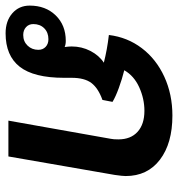

<svg xmlns="http://www.w3.org/2000/svg" viewBox="-11 -631 636 686"><g transform="rotate(90 307.0 -288.0)"><path d="M593 -419Q593 -408 589 -380L523 0H395L460 -366Q462 -375 462 -393Q462 -437 435 -461.5Q408 -486 360 -486Q317 -486 276 -467.5Q235 -449 215 -414Q247 -406 278.5 -394.5Q310 -383 328 -372L321 -336Q279 -321 260.5 -296.5Q242 -272 242 -226V-199Q242 -91 202.5 -40.5Q163 10 83 10Q39 10 11.5 -14Q-16 -38 -16 -76Q-16 -133 19 -169Q54 -205 110 -205Q123 -205 132 -201Q130 -217 130 -226Q130 -262 146 -293Q162 -324 188 -341Q141 -353 89 -359Q97 -425 136 -476.5Q175 -528 238 -557Q301 -586 377 -586Q476 -586 534.5 -541.5Q593 -497 593 -419ZM142 -107Q142 -123 131.5 -133Q121 -143 104 -143Q80 -143 65 -128Q50 -113 50 -89Q50 -73 61 -63Q72 -53 89 -53Q112 -53 127 -68.5Q142 -84 142 -107Z"/></g></svg>

Font: Sarabun
Style: Bold Italic
Weight: 700
Italic angle: -10°
Designer: Suppakit Chalermlarp | Katatrad Co.,Ltd.
Foundry: Cadson Demak Co.,Ltd.
Version: Version 1.000; ttfautohint (v1.6)